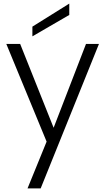

<svg xmlns="http://www.w3.org/2000/svg" viewBox="-20 -790 585 1067"><path d="M458 -546C458 -546 278 -80 278 -80C278 -80 92 -546 92 -546C92 -546 15 -546 15 -546C15 -546 239 -3 239 -3C239 -3 133 257 133 257C133 257 206 257 206 257C206 257 530 -546 530 -546C530 -546 458 -546 458 -546ZM365 -770C365 -770 160 -642 160 -642C160 -642 160 -588 160 -588C160 -588 365 -707 365 -707C365 -707 365 -770 365 -770Z"/></svg>

Font: wox.body
Style: Regular
Weight: 500
Designer: Ninad Kale (Devanagari), Jonny Pinhorn (Latin)
Foundry: Indian Type Foundry
Version: ""